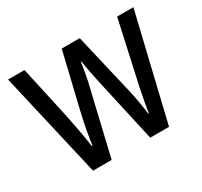

<svg xmlns="http://www.w3.org/2000/svg" viewBox="-117 -693 894 849"><g transform="rotate(-30 329.5 -268.5)"><path d="M355 -318 426 0H522L650 -537H567L498 -224C487 -172 478 -124 475 -96H472C464 -158 452 -216 442 -255L376 -537H284L217 -256C203 -199 193 -139 187 -96H184C177 -147 165 -208 154 -264L94 -537H10L134 0H229L304 -318C315 -360 323 -407 328 -444H331C336 -409 345 -362 355 -318Z"/></g></svg>

Font: Noto Sans Devanagari UI Condensed
Style: Regular
Weight: 400
Width: 3
Designer: Jelle Bosma - Monotype Design Team
Foundry: Monotype Imaging Inc.
Version: Version 2.004